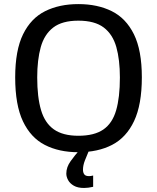

<svg xmlns="http://www.w3.org/2000/svg" viewBox="-20 -747 783 957"><path d="M370.1 11.7Q274.4 11.7 203.9 -24.4Q133.3 -60.5 94.5 -142.1Q55.7 -223.6 55.7 -361.3Q55.7 -496.1 95 -576.2Q134.3 -656.2 205.1 -691.4Q275.9 -726.6 370.6 -726.6Q465.8 -726.6 536.9 -691.4Q607.9 -656.2 647.5 -576.2Q687 -496.1 687 -361.8Q687 -225.6 648.4 -143.8Q609.9 -62 539.1 -25.1Q468.3 11.7 370.1 11.7ZM370.6 -70.3Q449.7 -70.3 494.9 -101.3Q540 -132.3 558.8 -196.8Q577.6 -261.2 577.6 -360.8Q577.6 -449.2 559.8 -512.5Q542 -575.7 497.1 -609.9Q452.1 -644 370.6 -644Q289.6 -644 245.1 -609.6Q200.7 -575.2 183.1 -512Q165.5 -448.7 165.5 -361.3Q165.5 -262.7 184.6 -198.2Q203.6 -133.8 248.5 -102.1Q293.5 -70.3 370.6 -70.3ZM398.9 189.9Q367.7 189.9 348.1 178.7Q328.6 167.5 319.6 150.9Q310.5 134.3 310.5 118.2Q310.5 85.9 332.3 55.9Q354 25.9 377 0H424.8Q412.1 29.8 402.8 53.7Q393.6 77.6 393.6 99.1Q393.6 112.8 399.9 121.8Q406.2 130.9 423.8 130.9Q432.6 130.9 444.3 127.9V184.1Q419.4 189.9 398.9 189.9Z"/></svg>

Font: Pontano Sans SemiBold
Style: Regular
Weight: 600
Designer: Vernon Adams
Foundry: Vernon Adams
Version: Version 2.001